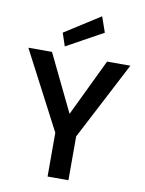

<svg xmlns="http://www.w3.org/2000/svg" viewBox="-101 -1018 822 1088"><g transform="rotate(10 310.0 -474.0)"><path d="M250 0V-252L16 -700H152L319 -355H303L469 -700H603L370 -252V0ZM218 -743 193 -818 397 -948 428 -859Z"/></g></svg>

Font: DM Sans 12pt SemiBold
Style: Regular
Weight: 600
Version: Version 4.004;gftools[0.9.30]